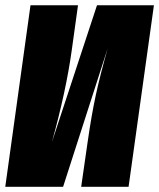

<svg xmlns="http://www.w3.org/2000/svg" viewBox="-29 -716 610 736"><path d="M561 -695.8 463.9 0H282.2L307.1 -172.9Q321.8 -275.4 338.4 -352.1Q355 -428.7 383.8 -530.8L212.9 0H-8.8L87.9 -695.8H270L246.1 -523.9Q224.6 -368.2 169.9 -170.9L342.8 -695.8Z"/></svg>

Font: Fira Sans Compressed Heavy
Style: Italic
Weight: 900
Width: 3
Italic angle: -8°
Designer: Carrois Corporate & Edenspiekermann AG
Foundry: Carrois Corporate GbR & Edenspiekermann AG
Version: Version 4.203;PS 004.203;hotconv 1.0.88;makeotf.lib2.5.64775